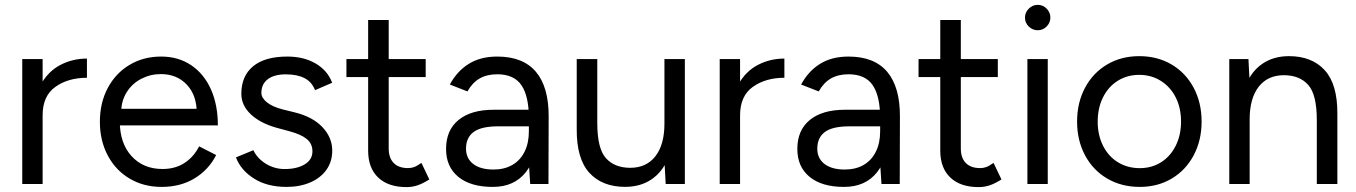

<svg xmlns="http://www.w3.org/2000/svg" viewBox="-20 -759 5595 792"><path d="M338.6 -517.4V-438.2Q261.2 -438.2 208.5 -400.7Q155.8 -363.2 155.8 -283.6L118.8 -278.6Q118.8 -358.8 149.5 -412.4Q180.2 -466 230.2 -491.7Q280.2 -517.4 338.6 -517.4ZM71.8 -515.4H155.8V0H71.8Z M392 -256.5Q392 -334.7 424.3 -395.6Q456.6 -456.6 513.9 -491.1Q571.2 -525.7 644.8 -525.7Q715.4 -525.7 768.4 -490.2Q821.3 -454.7 850 -390.6Q878.7 -326.5 878.7 -241.7H453.4L474.1 -259.5Q474.1 -167.9 522.7 -114.9Q571.3 -61.9 650.3 -61.9Q703.1 -61.9 741.1 -86.8Q779.2 -111.6 801.4 -155.3L871.7 -119.4Q840.9 -58.7 782.8 -23.4Q724.8 12 646.4 12Q572.7 12 514.9 -22.2Q457 -56.4 424.5 -117.7Q392 -179.1 392 -256.5ZM457.6 -310.1H813.4L791.6 -293.1Q791.6 -366.6 750.4 -410Q709.2 -453.4 643.7 -453.4Q600.6 -453.4 562.7 -433.9Q524.8 -414.4 502.2 -377.9Q479.7 -341.5 479.7 -293.8Z M953.3 -109.8 1025.1 -139.4Q1041.8 -104.8 1077.2 -83.2Q1112.6 -61.7 1154.3 -61.7Q1204.6 -61.7 1236.7 -80.9Q1268.8 -100.2 1268.8 -134.8Q1268.8 -166.2 1245.3 -185.6Q1221.8 -204.9 1173.6 -217.7L1124 -231.1Q1054.2 -250.1 1014.8 -287.3Q975.5 -324.4 975.5 -371.9Q975.5 -445.3 1023.9 -485.5Q1072.3 -525.7 1165.5 -525.7Q1233.3 -525.7 1282.3 -496.9Q1331.3 -468.1 1350.2 -417.6L1279.5 -387.1Q1266.3 -421.3 1236 -436.8Q1205.8 -452.3 1159 -452.3Q1111.1 -452.3 1084.6 -432.2Q1058.2 -412 1058.2 -376.1Q1058.2 -355.4 1080.8 -337.1Q1103.3 -318.7 1146.2 -307.6L1196.7 -295.2Q1270.5 -276.8 1310.5 -234Q1350.5 -191.3 1350.5 -137.8Q1350.5 -92.1 1326.3 -58.3Q1302.1 -24.6 1259.4 -6.3Q1216.6 12 1162.2 12Q1081.7 12 1027.4 -22.7Q973.1 -57.3 953.3 -109.8Z M1498.6 -137.6V-676.4H1583.4V-146.8Q1583.4 -107.4 1604.1 -86.5Q1624.8 -65.6 1663.2 -65.6Q1676 -65.6 1687.7 -69.7Q1699.4 -73.8 1718.4 -87L1751 -18.8Q1724.2 -1.8 1702.4 5.5Q1680.6 12.8 1657.2 12.8Q1581.6 12.8 1540.1 -26.6Q1498.6 -66 1498.6 -137.6ZM1409 -515.4H1736V-441H1409Z M2161.6 -84.4V-271.1Q2161.6 -362.7 2130.8 -407.7Q2100 -452.6 2031.2 -452.6Q1988.8 -452.6 1958.6 -435.4Q1928.4 -418.1 1908.3 -381.9L1835.6 -410.3Q1865.4 -465.6 1913.8 -495.7Q1962.3 -525.7 2031.2 -525.7Q2137.4 -525.7 2190.6 -462.9Q2243.8 -400 2243.2 -277.7L2242.4 0H2167.1ZM1820 -144.6Q1820 -222.2 1871.6 -264.2Q1923.1 -306.3 2016.8 -306.3H2164V-237.9H2035.3Q1965.1 -237.9 1933.7 -214.6Q1902.3 -191.3 1902.3 -145.7Q1902.3 -105.7 1932 -82.7Q1961.8 -59.7 2015.8 -59.7Q2060.6 -59.7 2093.2 -78.5Q2125.8 -97.2 2143.7 -132.9Q2161.6 -168.6 2161.6 -217H2197.2Q2197.2 -110.3 2149.3 -49.1Q2101.3 12 2012.6 12Q1921.2 12 1870.6 -29.4Q1820 -70.9 1820 -144.6Z M2720.8 -94.4V-515.4H2805V0H2726ZM2579 -66.8Q2646.2 -66.6 2683.5 -114.5Q2720.8 -162.4 2720.8 -248.8H2761Q2761 -166.8 2737.1 -108.5Q2713.2 -50.2 2667.6 -19.2Q2622 11.8 2558.6 11.8Q2464.2 11.8 2411.2 -46.1Q2358.2 -104 2359 -226.4V-251.4H2443.8Q2443.8 -146.8 2479.1 -107Q2514.4 -67.2 2579 -66.8ZM2359 -515.4H2443.8V-251.4H2359Z M3215.6 -517.4V-438.2Q3138.2 -438.2 3085.5 -400.7Q3032.8 -363.2 3032.8 -283.6L2995.8 -278.6Q2995.8 -358.8 3026.5 -412.4Q3057.2 -466 3107.2 -491.7Q3157.2 -517.4 3215.6 -517.4ZM2948.8 -515.4H3032.8V0H2948.8Z M3610.6 -84.4V-271.1Q3610.6 -362.7 3579.8 -407.7Q3549 -452.6 3480.2 -452.6Q3437.8 -452.6 3407.6 -435.4Q3377.4 -418.1 3357.3 -381.9L3284.6 -410.3Q3314.4 -465.6 3362.8 -495.7Q3411.3 -525.7 3480.2 -525.7Q3586.4 -525.7 3639.6 -462.9Q3692.8 -400 3692.2 -277.7L3691.4 0H3616.1ZM3269 -144.6Q3269 -222.2 3320.6 -264.2Q3372.1 -306.3 3465.8 -306.3H3613V-237.9H3484.3Q3414.1 -237.9 3382.7 -214.6Q3351.3 -191.3 3351.3 -145.7Q3351.3 -105.7 3381 -82.7Q3410.8 -59.7 3464.8 -59.7Q3509.6 -59.7 3542.2 -78.5Q3574.8 -97.2 3592.7 -132.9Q3610.6 -168.6 3610.6 -217H3646.2Q3646.2 -110.3 3598.3 -49.1Q3550.3 12 3461.6 12Q3370.2 12 3319.6 -29.4Q3269 -70.9 3269 -144.6Z M3858.6 -137.6V-676.4H3943.4V-146.8Q3943.4 -107.4 3964.1 -86.5Q3984.8 -65.6 4023.2 -65.6Q4036 -65.6 4047.7 -69.7Q4059.4 -73.8 4078.4 -87L4111 -18.8Q4084.2 -1.8 4062.4 5.5Q4040.6 12.8 4017.2 12.8Q3941.6 12.8 3900.1 -26.6Q3858.6 -66 3858.6 -137.6ZM3769 -515.4H4096V-441H3769Z M4218 -515.4H4302V0H4218ZM4208 -686.2Q4208 -707.6 4223.7 -723.3Q4239.4 -739 4260.8 -739Q4282.2 -739 4297.5 -723.3Q4312.8 -707.6 4312.8 -686.2Q4312.8 -665.6 4297.5 -649.9Q4282.2 -634.2 4260.8 -634.2Q4239.4 -634.2 4223.7 -649.5Q4208 -664.8 4208 -686.2Z M4423 -257.4Q4423 -335.8 4455.9 -397.3Q4488.8 -458.8 4547 -493.1Q4605.2 -527.4 4679.4 -527.4Q4754.3 -527.4 4812.6 -493.1Q4870.8 -458.8 4903.7 -397.3Q4936.6 -335.8 4936.6 -257.4Q4936.6 -179.6 4903.8 -118.1Q4871 -56.6 4813.2 -22.3Q4755.4 12 4681.4 12Q4606.4 12 4547.6 -22.3Q4488.8 -56.6 4455.9 -118.1Q4423 -179.6 4423 -257.4ZM4851.8 -257.4Q4851.8 -313.8 4829.8 -357.3Q4807.8 -400.8 4768.3 -425.5Q4728.8 -450.2 4679.4 -450.2Q4630 -450.2 4591 -425.9Q4552 -401.6 4530 -357.7Q4508 -313.8 4508 -257.3Q4508 -201.8 4530 -157.9Q4552 -114 4591.5 -89.7Q4631.1 -65.4 4681.4 -65.4Q4730.8 -65.4 4769.4 -89.7Q4808 -114 4829.9 -157.9Q4851.8 -201.8 4851.8 -257.4Z M5050.8 -515.4H5129.8L5134.8 -420.2V0H5050.8ZM5411.8 -264.2H5496.6V0H5411.8ZM5276.6 -448.8Q5209.4 -449 5172.1 -401.1Q5134.8 -353.2 5134.8 -266.8H5094.6Q5094.6 -348.8 5118.5 -407.1Q5142.4 -465.4 5188 -496.4Q5233.6 -527.4 5297 -527.4Q5391.4 -527.4 5444.4 -469.5Q5497.4 -411.6 5496.6 -289.2V-264.2H5411.8Q5411.8 -368.8 5376.5 -408.6Q5341.2 -448.4 5276.6 -448.8Z"/></svg>

Font: 寒蝉端黑体 Light
Style: Regular
Weight: 300
Designer: ChillDuanSans {Warren2060}; 
Source Han Sans {Ryoko NISHIZUKA 西塚涼子 (kana, bopomofo & ideographs); Paul D. Hunt (Latin, G
Foundry: ChillType&Adobe
Version: Version 1.300;Glyphs 3.3 (3306)